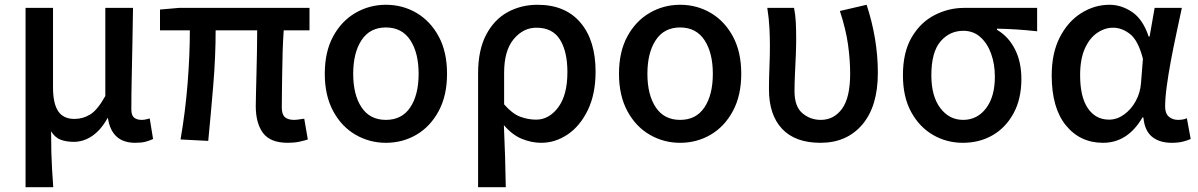

<svg xmlns="http://www.w3.org/2000/svg" viewBox="-20 -584 5018 804"><path d="M87 200V-551H202V-218Q202 -151 223.5 -118.5Q245 -86 292 -86Q327 -86 357.5 -104.5Q388 -123 421 -182V-551H537Q536 -480 534.5 -404.5Q533 -329 531.5 -257.5Q530 -186 530 -126Q530 -101 541.5 -91.5Q553 -82 573 -82Q588 -82 607 -88L621 -2Q607 5 589.5 9.5Q572 14 546 14Q448 14 432 -89H430Q403 -40 366.5 -15Q330 10 289 10Q259 10 235 1.5Q211 -7 194 -34Q194 16 195 53Q196 90 198 124Q200 158 203 200Z M1185 14Q1112 14 1081.5 -27Q1051 -68 1051 -140Q1051 -159 1052 -194.5Q1053 -230 1054 -275Q1055 -320 1056 -367.5Q1057 -415 1057 -457H883Q883 -347 873 -227Q863 -107 852 6L736 0Q756 -115 765.5 -233.5Q775 -352 775 -457H650V-544L730 -551H1276V-457H1168Q1165 -414 1163.5 -364.5Q1162 -315 1161.5 -268.5Q1161 -222 1160.5 -186.5Q1160 -151 1160 -134Q1160 -105 1173 -93.5Q1186 -82 1211 -82Q1219 -82 1229.5 -83.5Q1240 -85 1254 -87L1269 0Q1254 5 1233 9.5Q1212 14 1185 14Z M1596 14Q1527 14 1468.5 -20Q1410 -54 1375 -119Q1340 -184 1340 -275Q1340 -367 1375 -431.5Q1410 -496 1468.5 -530Q1527 -564 1596 -564Q1666 -564 1724 -530Q1782 -496 1817 -431.5Q1852 -367 1852 -275Q1852 -184 1817 -119Q1782 -54 1724 -20Q1666 14 1596 14ZM1596 -82Q1663 -82 1698 -134.5Q1733 -187 1733 -275Q1733 -363 1698 -416Q1663 -469 1596 -469Q1529 -469 1494 -416Q1459 -363 1459 -275Q1459 -187 1494 -134.5Q1529 -82 1596 -82Z M1982 200V-276Q1982 -374 2015.5 -438Q2049 -502 2105.5 -533Q2162 -564 2231 -564Q2347 -564 2410.5 -489.5Q2474 -415 2474 -284Q2474 -190 2441.5 -123Q2409 -56 2357 -21Q2305 14 2247 14Q2206 14 2165.5 -2.5Q2125 -19 2090 -60Q2093 11 2095 71Q2097 131 2098 200ZM2225 -83Q2279 -83 2317.5 -134.5Q2356 -186 2356 -282Q2356 -368 2325 -418Q2294 -468 2226 -468Q2171 -468 2131 -420Q2091 -372 2091 -279V-147Q2126 -107 2159 -95Q2192 -83 2225 -83Z M2828 14Q2759 14 2700.5 -20Q2642 -54 2607 -119Q2572 -184 2572 -275Q2572 -367 2607 -431.5Q2642 -496 2700.5 -530Q2759 -564 2828 -564Q2898 -564 2956 -530Q3014 -496 3049 -431.5Q3084 -367 3084 -275Q3084 -184 3049 -119Q3014 -54 2956 -20Q2898 14 2828 14ZM2828 -82Q2895 -82 2930 -134.5Q2965 -187 2965 -275Q2965 -363 2930 -416Q2895 -469 2828 -469Q2761 -469 2726 -416Q2691 -363 2691 -275Q2691 -187 2726 -134.5Q2761 -82 2828 -82Z M3416 14Q3310 14 3255 -44.5Q3200 -103 3200 -210Q3200 -256 3202 -302Q3204 -348 3204 -394Q3204 -426 3202 -466.5Q3200 -507 3193 -551H3305Q3311 -522 3312.5 -489.5Q3314 -457 3314 -419Q3314 -391 3312.5 -353.5Q3311 -316 3309 -276.5Q3307 -237 3307 -202Q3307 -138 3340 -110Q3373 -82 3417 -82Q3472 -82 3506 -128.5Q3540 -175 3540 -275Q3540 -334 3531 -398Q3522 -462 3497 -538L3609 -564Q3632 -494 3644 -422.5Q3656 -351 3656 -279Q3656 -139 3591 -62.5Q3526 14 3416 14Z M4012 14Q3944 14 3887 -19Q3830 -52 3795.5 -115Q3761 -178 3761 -269Q3761 -365 3797.5 -427.5Q3834 -490 3893 -520.5Q3952 -551 4018 -551H4323V-453Q4277 -458 4238.5 -460.5Q4200 -463 4155 -464V-459Q4202 -432 4229.5 -379Q4257 -326 4257 -253Q4257 -170 4224.5 -110Q4192 -50 4137 -18Q4082 14 4012 14ZM4013 -82Q4072 -82 4109 -130.5Q4146 -179 4146 -263Q4146 -315 4130.5 -358.5Q4115 -402 4085.5 -428.5Q4056 -455 4014 -455Q3956 -455 3918 -410Q3880 -365 3880 -269Q3880 -181 3917.5 -131.5Q3955 -82 4013 -82Z M4599 14Q4503 14 4443.5 -59Q4384 -132 4384 -268Q4384 -362 4418 -428Q4452 -494 4507.5 -529Q4563 -564 4626 -564Q4676 -564 4721 -533.5Q4766 -503 4790 -431H4794L4815 -551H4929Q4918 -499 4905.5 -441Q4893 -383 4882.5 -326.5Q4872 -270 4865.5 -221Q4859 -172 4859 -137Q4859 -109 4874.5 -95.5Q4890 -82 4913 -82Q4922 -82 4932 -83.5Q4942 -85 4950 -89L4966 -2Q4953 4 4933.5 9Q4914 14 4887 14Q4835 14 4804 -11.5Q4773 -37 4768 -92H4764Q4702 14 4599 14ZM4624 -83Q4657 -83 4686.5 -104Q4716 -125 4735.5 -160Q4755 -195 4758 -237L4766 -338Q4746 -415 4712 -441.5Q4678 -468 4641 -468Q4606 -468 4574 -446Q4542 -424 4522.5 -380Q4503 -336 4503 -269Q4503 -178 4535.5 -130.5Q4568 -83 4624 -83Z"/></svg>

Font: Source Han Sans SC Medium
Style: Regular
Weight: 500
Designer: Ryoko NISHIZUKA 西塚涼子 (kana, bopomofo & ideographs); Paul D. Hunt (Latin, Greek & Cyrillic); Sandoll Communications 산돌커뮤니
Foundry: Adobe
Version: Version 2.004;hotconv 1.0.118;makeotfexe 2.5.65603